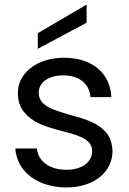

<svg xmlns="http://www.w3.org/2000/svg" viewBox="-20 -809 562 838"><path d="M79 -73C118 -21 187 9 271 9C390 9 471 -59 471 -149C470 -182 461 -209 444 -230C408 -271 363 -287 284 -308C253 -317 228 -325 211 -332C175 -346 149 -368 149 -404C149 -449 191 -480 256 -480C327 -480 371 -442 375 -385H466C461 -492 380 -557 259 -557C139 -557 58 -488 58 -404C58 -369 67 -340 86 -319C122 -275 170 -258 251 -237C340 -214 382 -197 382 -149C382 -102 339 -68 270 -68C195 -68 146 -106 141 -161H47C49 -128 60 -98 79 -73ZM145 -596 358 -710V-789L145 -664Z"/></svg>

Font: Poppins
Style: Regular
Weight: 400
Designer: Ninad Kale (Devanagari), Jonny Pinhorn (Latin)
Foundry: Indian Type Foundry
Version: 4.004